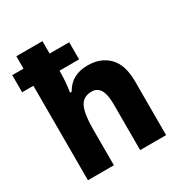

<svg xmlns="http://www.w3.org/2000/svg" viewBox="-177 -889 965 1019"><g transform="rotate(-30 305.0 -380.0)"><path d="M228 -760V-684H348V-579H228V-569Q228 -538 225 -505Q222 -472 218 -450H228Q251 -491 286.5 -510Q322 -529 370 -529Q450 -529 498.5 -480Q547 -431 547 -329V0H388V-283Q388 -398 320 -398Q267 -398 247 -355.5Q227 -313 227 -223V0H68V-579H-1V-684H68V-760Z"/></g></svg>

Font: Noto Sans Sinhala SemiCondensed ExtraBold
Style: Regular
Weight: 800
Width: 4
Designer: Jelle Bosma - Monotype Design Team
Foundry: Monotype Imaging Inc.
Version: Version 2.006; ttfautohint (v1.8.4.7-5d5b)